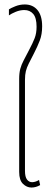

<svg xmlns="http://www.w3.org/2000/svg" viewBox="-20 -831 226 861"><path d="M121 10Q100 10 83 -6.5Q66 -23 66 -60V-477Q66 -504 71 -522.5Q76 -541 86 -560Q96 -579 110 -606Q127 -638 135.5 -660Q144 -682 144 -711Q144 -751 129 -768.5Q114 -786 89 -786Q70 -786 50.5 -778Q31 -770 20 -762V-789Q29 -795 49 -803Q69 -811 91 -811Q127 -811 148 -786Q169 -761 169 -713Q169 -677 158.5 -649.5Q148 -622 132 -591Q118 -564 109 -546Q100 -528 96 -512Q92 -496 92 -473V-65Q92 -38 101 -26Q110 -14 124 -14Q132 -14 140.5 -17Q149 -20 155 -24L160 -1Q141 10 121 10Z"/></svg>

Font: Noto Sans Thai ExtCond Thin
Style: Regular
Weight: 100
Width: 2
Designer: Monotype Design Team
Foundry: Monotype Imaging Inc.
Version: Version 2.002; ttfautohint (v1.8.4.7-5d5b)